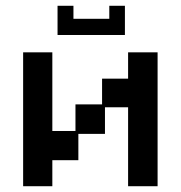

<svg xmlns="http://www.w3.org/2000/svg" viewBox="-20 -632 626 664"><path d="M60 12V-451H161V-179H241V-271H333V-360H423V-451H525V12H423V-261H343V-169H251V-78H161V12ZM179 -511V-612H234V-567H358V-612H412V-511Z"/></svg>

Font: Pixelify Sans
Style: Regular
Weight: 400
Designer: Stefie Justprince
Foundry: Typecalism Foundryline
Version: Version 1.000;February 13, 2025;FontCreator 15.0.0.3015 64-b